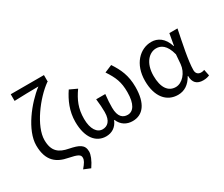

<svg xmlns="http://www.w3.org/2000/svg" viewBox="-154 -1217 2151 1843"><g transform="rotate(-30 921.0 -295.0)"><path d="M402 206C446 142 465 89 465 56C465 -20 415 -43 311 -64C211 -83 148 -125 148 -253C148 -404 313 -624 451 -722H456V-796H88V-722C160 -725 291 -728 355 -728C219 -624 54 -415 54 -248C54 -69 149 -12 258 9C361 30 383 44 383 77C383 106 368 129 329 176Z M681 13C742 13 796 -17 823 -85H827C855 -17 911 13 975 13C1088 13 1160 -75 1160 -259C1160 -387 1121 -469 1063 -557L980 -522C1042 -428 1068 -367 1068 -254C1068 -122 1024 -63 963 -63C911 -63 866 -94 866 -198C866 -243 868 -284 875 -344H774C781 -284 784 -243 784 -198C784 -97 737 -63 685 -63C624 -63 579 -126 579 -239C579 -353 613 -431 675 -519L593 -557C536 -472 492 -373 492 -256C492 -76 573 13 681 13Z M1478 13C1549 13 1605 -24 1646 -97H1650C1650 -24 1686 13 1757 13C1789 13 1811 6 1827 -1L1813 -70C1803 -65 1791 -63 1776 -63C1745 -63 1722 -82 1722 -119C1722 -220 1761 -399 1790 -543H1700L1677 -414H1674C1642 -518 1575 -557 1506 -557C1381 -557 1268 -448 1268 -262C1268 -84 1354 13 1478 13ZM1496 -63C1412 -63 1363 -134 1363 -263C1363 -406 1439 -480 1516 -480C1566 -480 1623 -453 1653 -335L1645 -232C1637 -140 1568 -63 1496 -63Z"/></g></svg>

Font: Spoqa Han Sans Neo Regular
Style: Regular
Weight: 400
Designer: [Spoqa Han Sans Neo] Dong-huui Kim  Younghwa Kang  Yujin Lee  [Noto Sans] Ryoko NISHIZUKA  (kana & ideographs); Paul D. 
Foundry: Spoqa (http://www.spoqa-han-sans.com)
Version: Version 1.000